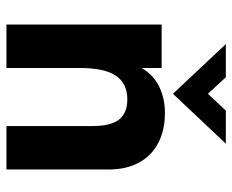

<svg xmlns="http://www.w3.org/2000/svg" viewBox="-84 -654 737 610"><g transform="rotate(90 285.0 -348.5)"><path d="M57.5 -493H195.5V-429.5Q218.5 -468.5 256.2 -486Q294 -503.5 337.5 -503.5Q393.5 -503.5 434.2 -482Q475 -460.5 496.5 -420.2Q518 -380 518 -325V0H380V-274Q380 -331 359.5 -357.5Q339 -384 295.5 -384Q244.5 -384 220 -347.5Q195.5 -311 195.5 -233V0H57.5ZM119.5 -697H225L277.5 -640L331 -697H436L277.5 -529Z"/></g></svg>

Font: HK Grotesk ExtraBold
Style: Regular
Weight: 800
Designer: Alfredo Marco Pradil
Foundry: Hanken Design Co.
Version: Version 3.001